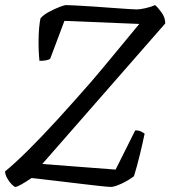

<svg xmlns="http://www.w3.org/2000/svg" viewBox="-24 -734 669 754"><path d="M36 0Q32 0 22 -10Q12 -20 4 -34.5Q-4 -49 -4 -61Q33 -91 86.5 -144Q140 -197 203.5 -266.5Q267 -336 335 -414Q382 -469 430 -527.5Q478 -586 523 -640L229 -652L173 -503Q160 -495 131 -495Q127 -530 127.5 -578.5Q128 -627 135 -662Q147 -676 168.5 -687.5Q190 -699 209.5 -706.5Q229 -714 236 -714Q244 -714 273 -712.5Q302 -711 340.5 -708.5Q379 -706 417 -703Q455 -700 482 -698.5Q509 -697 513 -697Q526 -697 548 -702Q570 -707 585 -714Q596 -705 610.5 -685Q625 -665 625 -642L142 -90L430 -68L507 -222Q521 -222 530 -217.5Q539 -213 544 -209Q536 -171 525 -125.5Q514 -80 502 -42Q480 -25 452.5 -12.5Q425 0 412 0Q401 0 369 -3.5Q337 -7 295 -12Q253 -17 211.5 -22Q170 -27 139 -30.5Q108 -34 100 -35Q78 -20 60.5 -10Q43 0 36 0Z"/></svg>

Font: Texturina Extralight
Style: Italic
Weight: 200
Italic angle: -11°
Designer: Guillermo Torres Carreño
Foundry: Omnibus-Type
Version: Version 1.002; ttfautohint (v1.8.3)